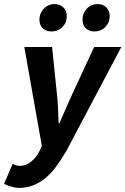

<svg xmlns="http://www.w3.org/2000/svg" viewBox="-55 -726 614 940"><path d="M197 -572Q172 -572 155 -587Q138 -602 138 -631Q138 -661 159.5 -683.5Q181 -706 213 -706Q238 -706 255 -690Q272 -674 272 -646Q272 -615 250.5 -593.5Q229 -572 197 -572ZM407 -572Q382 -572 365.5 -587Q349 -602 349 -631Q349 -661 370 -683.5Q391 -706 423 -706Q449 -706 465.5 -690Q482 -674 482 -646Q482 -615 460.5 -593.5Q439 -572 407 -572ZM36 194Q22 194 1 188Q-20 182 -35 174L7 76Q24 86 44 86Q71 86 96 66.5Q121 47 138 14L150 -11L64 -496H200L223 -272Q227 -240 229 -199Q231 -158 232 -123H236Q252 -158 269 -198Q286 -238 302 -272L406 -496H539L271 11Q245 56 219.5 90Q194 124 166 147Q138 170 106 182Q74 194 36 194Z"/></svg>

Font: TypoPRO Source Sans Pro
Style: Bold Italic
Weight: 700
Italic angle: -11°
Designer: Paul D. Hunt
Foundry: Adobe Systems Incorporated
Version: Version 1.075;PS 2.000;hotconv 1.0.86;makeotf.lib2.5.63406